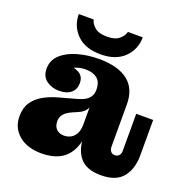

<svg xmlns="http://www.w3.org/2000/svg" viewBox="-128 -826 934 959"><g transform="rotate(20 339.0 -346.5)"><path d="M167 -312Q130 -312 101 -332.5Q72 -353 72 -395Q72 -440 104.5 -470Q137 -500 190 -515Q243 -530 303 -530Q404 -530 457.5 -488Q511 -446 510 -361L342 -380Q342 -422 319 -440Q296 -458 260 -458Q234 -458 212.5 -451Q191 -444 175.5 -431Q160 -418 151 -400L152 -450Q199 -450 226 -434.5Q253 -419 253 -383Q253 -350 230.5 -331Q208 -312 167 -312ZM508 13Q431 13 396 -29Q361 -71 361 -147V-162H340V-287H336L342 -332V-380L510 -361V-140Q510 -124 518 -114.5Q526 -105 539 -105Q554 -105 562 -114.5Q570 -124 570 -140V-336H660V-149Q660 -75 624 -31Q588 13 508 13ZM193 12Q115 12 70.5 -26.5Q26 -65 26 -125Q26 -170 46 -200Q66 -230 101 -249.5Q136 -269 181 -281L268 -305Q293 -312 309 -321.5Q325 -331 333.5 -345.5Q342 -360 342 -381L345 -287H340Q335 -273 322.5 -262Q310 -251 290 -243L271 -235Q252 -227 239 -217.5Q226 -208 219 -195.5Q212 -183 212 -166Q212 -140 227 -125Q242 -110 267 -110Q287 -110 303.5 -119Q320 -128 330 -147Q340 -166 340 -197L370 -186Q370 -118 349 -74Q328 -30 288.5 -9Q249 12 193 12ZM300 -554Q218 -554 174 -598Q130 -642 130 -706H209Q213 -686 234 -667Q255 -648 300 -648Q344 -648 365.5 -667Q387 -686 391 -706H470Q470 -642 425.5 -598Q381 -554 300 -554Z"/></g></svg>

Font: Montagu Slab
Style: Bold
Weight: 700
Designer: Florian Karsten
Foundry: Florian Karsten
Version: Version 1.000